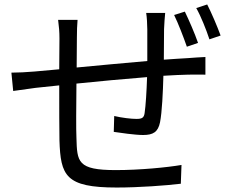

<svg xmlns="http://www.w3.org/2000/svg" viewBox="-20 -811 1040 859"><path d="M866 -619C852 -660 825 -722 807 -759L759 -744C778 -705 801 -645 816 -602ZM634 -753C637 -736 639 -701 639 -679V-538C534 -529 419 -518 323 -509L324 -642C324 -672 325 -699 327 -722H240C244 -692 246 -668 246 -639L245 -501C198 -497 159 -493 134 -491C98 -488 61 -486 31 -486L39 -404C66 -408 109 -414 140 -418L245 -429C245 -330 245 -225 246 -183C251 -25 273 28 502 28C602 28 723 19 789 11L792 -73C728 -62 605 -50 498 -50C326 -50 325 -87 322 -194C320 -232 321 -335 322 -437C420 -447 536 -458 638 -466C636 -404 632 -338 627 -305C624 -283 614 -279 590 -279C567 -279 525 -284 491 -292L489 -221C516 -217 584 -207 620 -207C665 -207 687 -220 696 -264C705 -310 709 -399 711 -472C754 -475 792 -476 821 -477C846 -477 883 -478 899 -477V-556C875 -555 847 -553 821 -551C789 -549 752 -547 713 -544C713 -587 714 -637 714 -681C715 -703 717 -737 719 -753ZM858 -775C879 -738 902 -680 917 -635L967 -652C952 -693 926 -754 907 -791Z"/></svg>

Font: Noto Sans Mono CJK JP Regular
Style: Regular
Weight: 400
Designer: Ryoko NISHIZUKA (kana & ideographs); Paul D. Hunt (Latin, Greek & Cyrillic); Wenlong ZHANG (bopomofo); Sandoll Communica
Foundry: Adobe Systems Incorporated
Version: Version 1.004;PS 1.004;hotconv 1.0.82;makeotf.lib2.5.63406